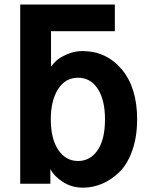

<svg xmlns="http://www.w3.org/2000/svg" viewBox="-20 -821 665 858"><path d="M207 -288.1Q207 -201.2 240.2 -151.4Q273.4 -101.6 329.1 -101.6Q382.8 -101.6 416 -149.4Q449.2 -197.3 449.2 -288.1Q449.2 -374 417 -423.8Q384.8 -473.6 329.1 -473.6Q271.5 -473.6 239.3 -422.4Q207 -371.1 207 -288.1ZM70.3 0V-800.8H493.2V-681.6H208V-523.4Q217.8 -537.1 232.9 -550.8Q248 -564.5 280.3 -578.6Q312.5 -592.8 348.6 -592.8Q455.1 -592.8 523.9 -511.2Q592.8 -429.7 592.8 -288.1Q592.8 -209 570.8 -147.5Q548.8 -85.9 512.7 -51.3Q476.6 -16.6 435.5 0.5Q394.5 17.6 350.6 17.6Q300.8 17.6 261.2 -7.8Q221.7 -33.2 205.1 -65.4V0Z"/></svg>

Font: Gothic A1 ExtraBold
Style: Regular
Weight: 800
Designer: HanYang I&C Co.,Ltd.
Foundry: HanYang I&C Co.,Ltd.
Version: Version 2.50